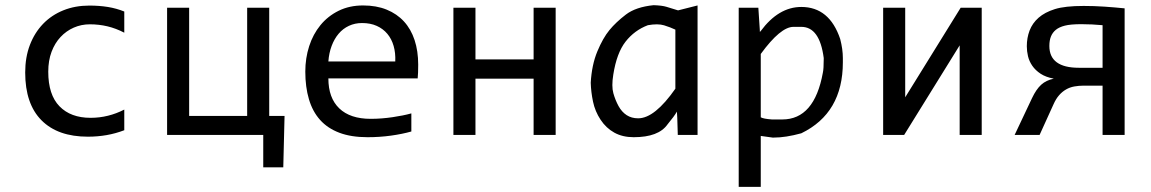

<svg xmlns="http://www.w3.org/2000/svg" viewBox="-20 -520 4438 740"><path d="M459 -18.1Q425.8 -5.4 390.9 0.7Q356 6.8 318.8 6.8Q202.6 6.8 139.9 -56.4Q77.1 -119.6 77.1 -240.7Q77.1 -299.3 95.2 -346.7Q113.3 -394 146 -428Q178.7 -461.9 224.1 -480.2Q269.5 -498.5 324.2 -498.5Q362.3 -498.5 395.5 -493.2Q428.7 -487.8 459 -475.6V-394Q427.2 -410.6 394.3 -418.5Q361.3 -426.3 326.2 -426.3Q293.5 -426.3 264.4 -413.6Q235.4 -400.9 213.4 -377.4Q191.4 -354 178.7 -320.3Q166 -286.6 166 -243.7Q166 -154.8 209.2 -110.4Q252.4 -65.9 329.1 -65.9Q363.8 -65.9 396.2 -74Q428.7 -82 459 -97.7Z M1076.7 -73.2 1071.8 125H994.6V0H624V-490.2H709V-73.2H932.6V-490.2H1017.6V-73.2Z M1591.8 -271Q1591.8 -252.9 1591.3 -240.7Q1590.8 -228.5 1589.8 -217.8H1245.6Q1245.6 -142.6 1287.6 -102.3Q1329.6 -62 1408.7 -62Q1430.2 -62 1451.7 -63.7Q1473.1 -65.4 1493.2 -68.4Q1513.2 -71.3 1531.5 -75Q1549.8 -78.6 1565.4 -83V-13.2Q1530.8 -3.4 1487.1 2.7Q1443.4 8.8 1396.5 8.8Q1333.5 8.8 1288.1 -8.3Q1242.7 -25.4 1213.6 -57.9Q1184.6 -90.3 1170.7 -137.5Q1156.7 -184.6 1156.7 -244.1Q1156.7 -295.9 1171.6 -342Q1186.5 -388.2 1215.1 -423.1Q1243.7 -458 1285.2 -478.5Q1326.7 -499 1379.4 -499Q1430.7 -499 1470.2 -482.9Q1509.8 -466.8 1536.9 -437.3Q1564 -407.7 1577.9 -365.5Q1591.8 -323.2 1591.8 -271ZM1503.4 -283.2Q1504.9 -315.9 1497.1 -343Q1489.3 -370.1 1472.9 -389.6Q1456.5 -409.2 1432.1 -420.2Q1407.7 -431.2 1375.5 -431.2Q1347.7 -431.2 1324.7 -420.4Q1301.8 -409.7 1285.2 -390.1Q1268.6 -370.6 1258.3 -343.3Q1248 -315.9 1245.6 -283.2Z M2121.6 0H2036.6V-216.8H1812.5V0H1727.5V-490.2H1812.5V-291H2036.6V-490.2H2121.6Z M2343.8 -232.9Q2336.4 -187.5 2344 -160.6Q2351.6 -133.8 2364 -111.1Q2376.5 -88.4 2395.3 -76.2Q2414.1 -64 2439.5 -64Q2471.7 -64 2507.6 -92.8Q2543.5 -121.6 2583 -178.2V-405.8Q2563.5 -415 2539.6 -422.4Q2515.6 -429.7 2477.1 -422.9Q2425.3 -403.3 2391.1 -359.6Q2356.9 -315.9 2343.8 -232.9ZM2588.9 -89.8Q2579.1 -72.3 2552.7 -40.5Q2518.1 8.8 2422.4 8.8Q2379.4 8.8 2347.7 -8.8Q2315.9 -26.4 2294.7 -58.6Q2273.4 -90.8 2265.6 -128.2Q2257.8 -165.5 2256.8 -201.2Q2260.7 -270 2282.2 -321.8Q2303.7 -373.5 2328.9 -404.1Q2354 -434.6 2392.3 -463.9Q2430.7 -493.2 2499 -500Q2531.7 -499 2548.8 -493.7Q2565.9 -488.3 2593.3 -480L2668.5 -499V0H2592.3L2590.3 -65.9Z M2912.1 3.9V200.2H2827.1V-490.2H2902.8L2908.2 -408.2L2908.7 -397L2911.6 -399.9Q2980.5 -493.2 3068.4 -493.2Q3176.8 -493.2 3218.3 -369.6Q3228.5 -330.1 3228.5 -296.4V-279.8Q3228.5 -84 3068.4 -6.3Q3008.3 10.3 2961.4 10.3H2958Q2922.4 5.4 2912.1 3.9ZM2912.1 -312V-67.9Q2921.9 -62 2955.1 -59.6H2995.1Q3118.7 -59.6 3151.4 -239.7Q3154.8 -254.4 3154.8 -293V-296.4Q3139.2 -416.5 3068.4 -416.5H3038.1Q2988.3 -416.5 2912.1 -312Z M3468.8 -490.2V-145L3682.6 -490.2H3763.7V0H3678.7V-345.2L3464.8 0H3383.8V-490.2Z M3957.5 -141.6Q3973.6 -175.8 3992.9 -193.4Q4012.2 -210.9 4041.5 -216.8Q4010.7 -222.7 3990.7 -235.8Q3970.7 -249 3958.7 -266.4Q3946.8 -283.7 3942.1 -303.2Q3937.5 -322.8 3937.5 -341.8Q3937.5 -374 3948.2 -402.3Q3959 -430.7 3982.9 -451.7Q4006.8 -472.7 4045.7 -484.9Q4084.5 -497.1 4156.7 -497.1Q4197.3 -497.1 4236.8 -494.4Q4276.4 -491.7 4314.5 -487.8V0H4229.5V-189.9H4155.8Q4138.7 -189.9 4120.8 -186.8Q4103 -183.6 4088.4 -175Q4073.7 -166.5 4061.8 -152.8Q4049.8 -139.2 4040.5 -118.2L3986.8 0H3890.6ZM4024.4 -342.8Q4024.4 -300.8 4053 -279.8Q4081.5 -258.8 4137.7 -258.8H4229.5V-422.9Q4208.5 -424.8 4189 -425.8Q4169.4 -426.8 4147.9 -426.8Q4106 -426.8 4084 -421.1Q4062 -415.5 4049.3 -405Q4036.6 -394.5 4030.5 -379.4Q4024.4 -364.3 4024.4 -342.8Z"/></svg>

Font: Code New Roman
Style: Regular
Weight: 400
Monospace: yes
Designer: Sam Radian
Foundry: Code New Roman
Version: Version 2.00 November 29, 2014